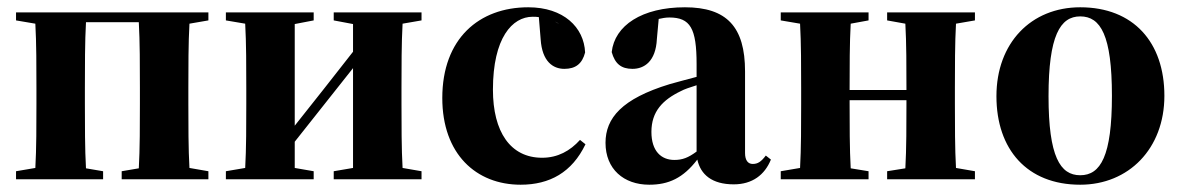

<svg xmlns="http://www.w3.org/2000/svg" viewBox="-20 -492 3250 527"><path d="M24 0H263V-22L216 -30C213 -81 213 -153 213 -207V-251C213 -307 213 -379 216 -431H361C364 -379 364 -307 364 -251V-207C364 -153 364 -82 361 -30L314 -22V0H552V-22L500 -31C497 -82 497 -153 497 -207V-251C497 -305 497 -375 500 -427L552 -436V-458H24V-436L77 -427C80 -375 80 -305 80 -251V-207C80 -153 80 -82 77 -31L24 -22Z M896 -436 949 -426V-350L869 -248L789 -147V-426L841 -436V-458H600V-436L653 -427C656 -375 656 -305 656 -251V-207C656 -153 656 -82 653 -31L600 -22V0H841V-22L789 -31V-103L949 -305V-31L896 -22V0H1137V-22L1085 -31C1082 -82 1082 -153 1082 -207V-251C1082 -305 1082 -375 1085 -427L1137 -436V-458H896Z M1409 15C1489 15 1550 -19 1587 -96L1572 -108C1545 -78 1511 -59 1468 -59C1381 -59 1333 -130 1333 -246C1333 -388 1386 -446 1442 -446C1448 -446 1453 -446 1459 -445L1464 -384C1468 -323 1498 -303 1529 -303C1560 -303 1578 -317 1586 -348C1583 -417 1527 -472 1430 -472C1295 -472 1194 -386 1194 -223C1194 -69 1287 15 1409 15ZM1515 -426 1503 -433C1507 -431 1511 -429 1515 -426Z M1994 14C2045 14 2079 -12 2096 -54L2082 -65C2069 -48 2060 -42 2046 -42C2033 -42 2025 -52 2025 -72V-296C2025 -418 1975 -472 1860 -472C1742 -472 1667 -422 1659 -349C1668 -317 1685 -303 1716 -303C1748 -303 1780 -323 1783 -385L1788 -440C1797 -442 1807 -444 1817 -444C1875 -444 1892 -414 1892 -316V-281C1864 -274 1837 -266 1818 -261C1687 -221 1642 -168 1642 -100C1642 -28 1692 15 1762 15C1815 15 1855 -3 1894 -54C1903 -13 1934 14 1994 14ZM1768 -130C1768 -186 1799 -218 1849 -242C1858 -247 1873 -252 1892 -258V-76C1869 -59 1853 -53 1831 -53C1795 -53 1768 -77 1768 -130Z M2415 -436 2465 -427C2468 -375 2468 -305 2468 -251V-245H2312V-251C2312 -305 2312 -375 2315 -427L2364 -436V-458H2123V-436L2176 -427C2179 -375 2179 -305 2179 -251V-207C2179 -153 2179 -82 2176 -31L2123 -22V0H2364V-22L2315 -30C2312 -82 2312 -153 2312 -207V-217H2468V-207C2468 -153 2468 -82 2465 -30L2415 -22V0H2656V-22L2604 -31C2601 -82 2601 -153 2601 -207V-251C2601 -305 2601 -375 2604 -427L2656 -436V-458H2415Z M2945 15C3078 15 3176 -84 3176 -229C3176 -376 3091 -472 2945 -472C2810 -472 2715 -374 2715 -228C2715 -82 2799 15 2945 15ZM2945 -11C2890 -11 2858 -62 2858 -228C2858 -394 2890 -447 2945 -447C3001 -447 3032 -395 3032 -229C3032 -64 3001 -11 2945 -11Z"/></svg>

Font: Source Serif 4 Display
Style: Bold
Weight: 700
Designer: Frank Grießhammer
Foundry: Adobe Systems Incorporated
Version: Version 4.004;hotconv 1.0.117;makeotfexe 2.5.65602